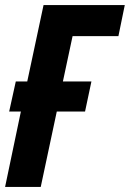

<svg xmlns="http://www.w3.org/2000/svg" viewBox="-24 -734 510 754"><path d="M136 0 199 -296H310L335 -414H223L261 -592H441L466 -714H147L83 -414H38L12 -296H58L-4 0Z"/></svg>

Font: Noto Sans UI Condensed ExtraBold
Style: Italic
Weight: 800
Width: 3
Designer: Monotype Design Team
Foundry: Monotype Imaging Inc.
Version: 1.001